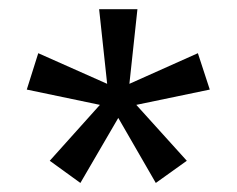

<svg xmlns="http://www.w3.org/2000/svg" viewBox="-20 -770 515 418"><path d="M38.3 -575 197.5 -541.7 88.3 -420 155 -371.7 237.5 -513.3 319.2 -371.7 386.7 -420 276.7 -541.7 436.7 -575 410.8 -654.2 261.7 -587.5 279.2 -750H195.8L213.3 -587.5L63.3 -654.2Z"/></svg>

Font: Boon Medium
Style: Regular
Weight: 500
Designer: Sungsit Sawaiwan
Foundry: FontUni
Version: Version 2.0